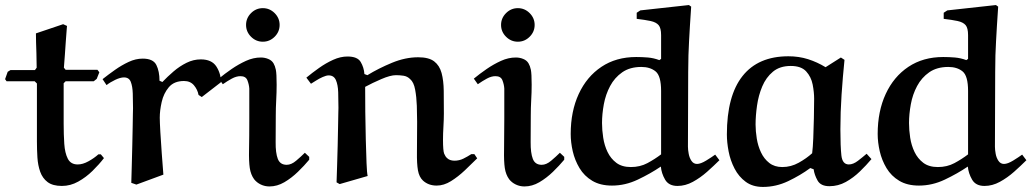

<svg xmlns="http://www.w3.org/2000/svg" viewBox="-40 -719 4051 754"><path d="M101.1 -587.9 208 -624 223.1 -617.2Q223.1 -617.2 221.7 -600.1Q220.2 -583 218.5 -557.6Q216.8 -532.2 214.8 -504.2Q212.9 -476.1 210.9 -453.1L217.8 -444.8H342.8L350.1 -435.1L339.8 -409.2L328.1 -399.9H217.8L210 -392.1V-232.9Q210 -190.9 212.4 -154.5Q214.8 -118.2 226.3 -95.7Q237.8 -73.2 265.1 -73.2Q285.2 -73.2 307.6 -85.7Q330.1 -98.1 346.2 -112.8H356L368.2 -98.1Q349.1 -73.2 323.5 -48.1Q297.9 -22.9 267.3 -5.9Q236.8 11.2 203.1 11.2Q167 11.2 147 -3.9Q127 -19 117.9 -44.4Q108.9 -69.8 106.9 -100.8Q105 -131.8 105 -163.1V-391.1L96.2 -399.9H-14.2L-20 -408.2L-9.8 -437L1 -443.8H97.2L104 -453.1Q104 -479 103 -510.5Q102.1 -542 101.6 -553.7Z M601.6 -33.2 495.6 5.9 475.6 -1Q476.6 -30.8 477.5 -69.3Q478.5 -107.9 479.5 -147Q480.5 -186 481 -219.5Q481.4 -252.9 481.9 -273.4L482.4 -293.9Q482.4 -323.7 481.4 -351.8Q480.5 -379.9 473.6 -397.5Q466.8 -415 446.8 -415Q432.6 -415 412.6 -405.5Q392.6 -396 378.4 -384.8L362.8 -408.2Q385.7 -426.3 411.6 -444.6Q437.5 -462.9 465.1 -475.8Q492.7 -488.8 520.5 -488.8Q561.5 -488.8 574 -463.9Q586.4 -439 586.4 -401.9L597.7 -397Q617.7 -418 641.6 -438.5Q665.5 -459 692.6 -472.4Q719.7 -485.8 748.5 -485.8Q791.5 -485.8 809.6 -458Q827.6 -430.2 827.6 -396L752.4 -337.9L739.7 -346.2Q735.8 -367.2 721.7 -384Q707.5 -400.9 682.6 -400.9Q643.6 -400.9 623 -376.5Q602.5 -352.1 595 -318.6Q587.4 -285.2 587.4 -256.8Q587.4 -240.7 589.6 -201.9Q591.8 -163.1 595.2 -117.2Q598.6 -71.3 601.6 -33.2Z M926.3 -621.1Q926.3 -647.9 945.8 -667.5Q965.3 -687 992.2 -687Q1019 -687 1038.6 -667.5Q1058.1 -647.9 1058.1 -621.1Q1058.1 -594.2 1038.6 -574.7Q1019 -555.2 992.2 -555.2Q965.3 -555.2 945.8 -574.7Q926.3 -594.2 926.3 -621.1ZM1157.2 -119.1 1174.3 -103V-91.8Q1155.3 -68.8 1130.1 -44.4Q1105 -20 1076.7 -3.4Q1048.3 13.2 1018.1 13.2Q1000 13.2 984.1 5.6Q968.3 -2 958 -15.1Q944.8 -33.2 940.9 -59.1Q937 -85 938 -131.6Q939 -178.2 939 -253.9V-371.1Q938 -387.2 931.6 -403.6Q925.3 -419.9 904.3 -419.9Q888.2 -419.9 870.6 -410.4Q853 -400.9 835 -388.2L819.3 -410.2Q842.3 -429.2 869.6 -448Q897 -466.8 926 -480Q955.1 -493.2 984.4 -493.2Q999.5 -493.2 1013.4 -487.5Q1027.3 -481.9 1034.2 -470.2Q1040 -460.4 1043.2 -445.3Q1046.4 -430.2 1046.4 -386.2Q1046.4 -356.4 1044.7 -325.7Q1043 -294.9 1043 -265.1Q1043 -204.1 1042.5 -161.1Q1042 -118.2 1051 -95Q1060.1 -71.8 1085.9 -71.8Q1104 -71.8 1123 -87.9Q1142.1 -104 1157.2 -119.1Z M1394 -377.9Q1394 -334 1394.5 -279.1Q1395 -224.1 1396.5 -171.1Q1397.9 -118.2 1399.4 -79.1Q1400.9 -40 1403.8 -27.8L1293.9 3.9L1281.7 -2.9Q1282.7 -31.7 1283.9 -70.3Q1285.2 -108.9 1286.1 -147.9Q1287.1 -187 1287.6 -220.5Q1288.1 -253.9 1288.6 -274.9L1289.1 -295.9Q1289.1 -328.1 1288.1 -357.2Q1287.1 -386.2 1279.1 -404.5Q1271 -422.9 1251 -422.9Q1241.2 -422.9 1227.1 -416.5Q1212.9 -410.2 1200.4 -402.1Q1188 -394 1181.2 -390.1L1163.1 -414.1Q1186 -433.1 1212.9 -452.1Q1239.7 -471.2 1268.3 -484.1Q1296.9 -497.1 1324.7 -497.1Q1363.8 -497.1 1376.5 -475.6Q1389.2 -454.1 1391.1 -428.2L1402.8 -423.8Q1446.8 -450.7 1499.3 -472.4Q1551.8 -494.1 1602.1 -494.1Q1644 -494.1 1665 -478Q1686 -461.9 1694.1 -432.4Q1702.1 -402.8 1702.6 -362.3Q1703.1 -321.8 1703.1 -272.9Q1703.1 -250 1701.4 -221.9Q1699.7 -193.8 1699.7 -169.9Q1699.7 -127 1704.3 -115.5Q1709 -104 1715.8 -98.1Q1725.6 -88.4 1744.1 -87.9Q1763.2 -87.9 1779.5 -95.9Q1795.9 -104 1811 -113.8H1822.8L1834 -97.2Q1812 -75.2 1785.4 -50Q1758.8 -24.9 1731 -7.6Q1703.1 9.8 1674.8 9.8Q1642.6 9.8 1621.1 -9.8Q1606 -23.9 1601.3 -50Q1596.7 -76.2 1597.4 -121.6Q1598.1 -167 1598.1 -240.2Q1598.1 -269 1596.9 -303.5Q1595.7 -337.9 1590.3 -366.9Q1585 -396 1570.8 -408.2Q1559.6 -419.4 1544.7 -421.6Q1529.8 -423.8 1515.1 -423.8Q1493.2 -423.8 1457.5 -408.4Q1421.9 -393.1 1394 -377.9Z M1927.7 -621.1Q1927.7 -647.9 1947.3 -667.5Q1966.8 -687 1993.7 -687Q2020.5 -687 2040 -667.5Q2059.6 -647.9 2059.6 -621.1Q2059.6 -594.2 2040 -574.7Q2020.5 -555.2 1993.7 -555.2Q1966.8 -555.2 1947.3 -574.7Q1927.7 -594.2 1927.7 -621.1ZM2158.7 -119.1 2175.8 -103V-91.8Q2156.7 -68.8 2131.6 -44.4Q2106.4 -20 2078.1 -3.4Q2049.8 13.2 2019.5 13.2Q2001.5 13.2 1985.6 5.6Q1969.7 -2 1959.5 -15.1Q1946.3 -33.2 1942.4 -59.1Q1938.5 -85 1939.5 -131.6Q1940.4 -178.2 1940.4 -253.9V-371.1Q1939.5 -387.2 1933.1 -403.6Q1926.8 -419.9 1905.8 -419.9Q1889.6 -419.9 1872.1 -410.4Q1854.5 -400.9 1836.4 -388.2L1820.8 -410.2Q1843.8 -429.2 1871.1 -448Q1898.4 -466.8 1927.5 -480Q1956.5 -493.2 1985.8 -493.2Q2001 -493.2 2014.9 -487.5Q2028.8 -481.9 2035.6 -470.2Q2041.5 -460.4 2044.7 -445.3Q2047.9 -430.2 2047.9 -386.2Q2047.9 -356.4 2046.1 -325.7Q2044.4 -294.9 2044.4 -265.1Q2044.4 -204.1 2043.9 -161.1Q2043.5 -118.2 2052.5 -95Q2061.5 -71.8 2087.4 -71.8Q2105.5 -71.8 2124.5 -87.9Q2143.6 -104 2158.7 -119.1Z M2474.6 -678.2 2665.5 -699.2 2674.3 -692.9Q2671.4 -649.9 2669.4 -617.4Q2667.5 -585 2666 -557.9Q2664.6 -530.8 2663.6 -502Q2662.6 -473.1 2662.6 -436L2661.6 -143.1Q2661.6 -130.9 2664.6 -115Q2667.5 -99.1 2675.5 -87.2Q2683.6 -75.2 2697.3 -75.2Q2711.4 -75.2 2733.4 -88.6Q2755.4 -102.1 2768.6 -111.8L2785.2 -89.8Q2763.2 -67.9 2736.8 -44.4Q2710.4 -21 2680.9 -4.9Q2651.4 11.2 2620.6 11.2Q2586.4 11.2 2572 -13.4Q2557.6 -38.1 2555.2 -64.9Q2514.2 -37.1 2464.8 -13.7Q2415.5 9.8 2363.3 9.8Q2317.4 9.8 2285.9 -9Q2254.4 -27.8 2235.8 -58.8Q2217.3 -89.8 2209.2 -125Q2201.2 -160.2 2201.2 -192.9Q2201.2 -281.7 2232.7 -349.9Q2264.2 -418 2321.8 -456.5Q2379.4 -495.1 2458.5 -495.1Q2481.4 -495.1 2504.4 -493.2Q2527.3 -491.2 2549.3 -482.9L2556.2 -487.8V-581.1Q2556.2 -608.9 2546.4 -620.4Q2536.6 -631.8 2514.9 -636.5Q2493.2 -641.1 2460.4 -645V-668.9ZM2556.2 -112.8V-361.8Q2556.2 -420.9 2534.7 -438.5Q2513.2 -456.1 2478.5 -456.1Q2433.6 -456.1 2403.6 -435.1Q2373.5 -414.1 2356 -381.1Q2338.4 -348.1 2331.3 -309.6Q2324.2 -271 2324.2 -235.8Q2324.2 -208 2328.9 -178Q2333.5 -147.9 2345.9 -122.1Q2358.4 -96.2 2380.4 -79.6Q2402.3 -63 2437.5 -63Q2473.6 -63 2502.4 -78.4Q2531.2 -93.8 2556.2 -112.8Z M3262.2 -493.2 3276.4 -483.9Q3269.5 -416 3264.9 -347.4Q3260.3 -278.8 3260.3 -210.9Q3260.3 -144 3264.2 -108.6Q3268.1 -73.2 3293.5 -73.2Q3310.5 -73.2 3329.3 -87.6Q3348.1 -102.1 3363.3 -115.2L3382.3 -94.2Q3362.3 -70.3 3336.9 -45.7Q3311.5 -21 3281.5 -4.4Q3251.5 12.2 3217.3 12.2Q3183.1 12.2 3170.7 -10Q3158.2 -32.2 3155.3 -54.2L3142.1 -59.1Q3103 -30.3 3055.2 -7.6Q3007.3 15.1 2956.1 15.1Q2916 15.1 2888.7 -4.9Q2861.3 -24.9 2844.7 -56.9Q2828.1 -88.9 2821.3 -124.5Q2814.5 -160.2 2814.5 -190.9Q2814.5 -342.8 2876 -420.4Q2937.5 -498 3056.2 -498Q3097.2 -498 3133.3 -486.6Q3169.4 -475.1 3202.1 -455.1ZM3157.2 -331.1Q3157.2 -356.9 3151.4 -387Q3145.5 -417 3126 -438.5Q3106.4 -460 3065.4 -460Q3022.5 -460 2995.4 -437.5Q2968.3 -415 2953.4 -379.6Q2938.5 -344.2 2932.9 -304.2Q2927.2 -264.2 2927.2 -230Q2927.2 -204.1 2931.9 -175Q2936.5 -146 2948.5 -120.6Q2960.4 -95.2 2981 -79.1Q3001.5 -63 3032.2 -63Q3066.4 -63 3096.9 -80.1Q3127.4 -97.2 3149.4 -117.2Q3152.3 -139.2 3153.8 -176.5Q3155.3 -213.9 3156.2 -255.4Q3157.2 -296.9 3157.2 -331.1Z M3680.2 -678.2 3871.1 -699.2 3879.9 -692.9Q3877 -649.9 3875 -617.4Q3873 -585 3871.6 -557.9Q3870.1 -530.8 3869.1 -502Q3868.2 -473.1 3868.2 -436L3867.2 -143.1Q3867.2 -130.9 3870.1 -115Q3873 -99.1 3881.1 -87.2Q3889.2 -75.2 3902.8 -75.2Q3917 -75.2 3939 -88.6Q3960.9 -102.1 3974.1 -111.8L3990.7 -89.8Q3968.8 -67.9 3942.4 -44.4Q3916 -21 3886.5 -4.9Q3856.9 11.2 3826.2 11.2Q3792 11.2 3777.6 -13.4Q3763.2 -38.1 3760.7 -64.9Q3719.7 -37.1 3670.4 -13.7Q3621.1 9.8 3568.8 9.8Q3522.9 9.8 3491.5 -9Q3460 -27.8 3441.4 -58.8Q3422.9 -89.8 3414.8 -125Q3406.7 -160.2 3406.7 -192.9Q3406.7 -281.7 3438.2 -349.9Q3469.7 -418 3527.3 -456.5Q3585 -495.1 3664.1 -495.1Q3687 -495.1 3710 -493.2Q3732.9 -491.2 3754.9 -482.9L3761.7 -487.8V-581.1Q3761.7 -608.9 3752 -620.4Q3742.2 -631.8 3720.5 -636.5Q3698.7 -641.1 3666 -645V-668.9ZM3761.7 -112.8V-361.8Q3761.7 -420.9 3740.2 -438.5Q3718.8 -456.1 3684.1 -456.1Q3639.2 -456.1 3609.1 -435.1Q3579.1 -414.1 3561.5 -381.1Q3543.9 -348.1 3536.9 -309.6Q3529.8 -271 3529.8 -235.8Q3529.8 -208 3534.4 -178Q3539.1 -147.9 3551.5 -122.1Q3564 -96.2 3585.9 -79.6Q3607.9 -63 3643.1 -63Q3679.2 -63 3708 -78.4Q3736.8 -93.8 3761.7 -112.8Z"/></svg>

Font: Aref Ruqaa
Style: Bold
Weight: 700
Designer: Abdullah Aref
Version: Version 1.002